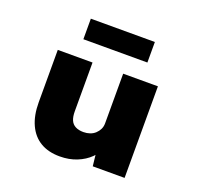

<svg xmlns="http://www.w3.org/2000/svg" viewBox="-132 -901 1085 1054"><g transform="rotate(20 410.0 -373.5)"><path d="M321 11Q255 11 208.5 -16.5Q162 -44 137 -98Q112 -152 112 -229V-535H315V-250Q315 -219 323.5 -199Q332 -179 351 -169Q370 -159 398 -159Q418 -159 435.5 -165Q453 -171 466 -183Q479 -195 486.5 -210.5Q494 -226 494 -245V-535H697V0H511L499 -108L537 -120Q526 -85 495.5 -55Q465 -25 420.5 -7Q376 11 321 11ZM224 -638V-758H598V-638Z"/></g></svg>

Font: Lexend Exa Black
Style: Regular
Weight: 900
Designer: Bonnie Shaver-Troup, Thomas Jockin
Foundry: Lexend
Version: Version 1.007